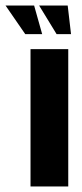

<svg xmlns="http://www.w3.org/2000/svg" viewBox="-79 -672 297 692"><path d="M31 0V-495H167V0ZM177 -549H125L62 -652H165ZM73 -549H12L-59 -652H44Z"/></svg>

Font: Alumni Sans ExtraBold
Style: Regular
Weight: 800
Designer: Robert E. Leuschke
Foundry: Robert E. Leuschke
Version: Version 1.018